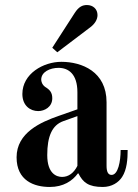

<svg xmlns="http://www.w3.org/2000/svg" viewBox="-20 -732 548 764"><path d="M188 -542 208 -524 340 -624C357 -637 368 -654 368 -672C368 -696 350 -712 326 -712C308 -712 293 -705 277 -680ZM168 -115C168 -189 187 -234 232 -250L288 -270V-72C274 -44 253 -28 227 -28C205 -28 168 -41 168 -115ZM46 -106C46 -13 116 12 178 12C232 12 268 -12 290 -42H292C310 -6 332 12 389 12C425 12 452 -6 466 -28C485 -57 488 -99 488 -135H460C460 -90 450 -36 424 -36C411 -36 404 -47 404 -72V-325C404 -447 306 -486 224 -486C153 -486 69 -439 69 -358C69 -311 101 -290 132 -290C157 -290 188 -306 188 -341C188 -364 178 -375 160 -386C147 -395 144 -409 144 -415C144 -446 179 -462 213 -462C252 -462 288 -438 288 -365V-297L214 -271C142 -246 46 -204 46 -106Z"/></svg>

Font: Old Standard
Style: Bold
Weight: 700
Designer: Alexey Kryukov <alexios@thessalonica.org.ru>
Version: Version 2.0.2